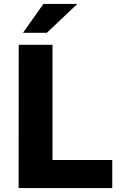

<svg xmlns="http://www.w3.org/2000/svg" viewBox="-20 -949 618 969"><path d="M74.5 -723H245V-141.5H546.5V0H74ZM199 -929H370L216.5 -783.5H96Z"/></svg>

Font: Public Sans ExtraBold
Style: Regular
Weight: 800
Designer: The Public Sans Project Authors: Dan O. Williams and USWDS (Libre Franklin designed by Pablo Impallari and Rodrigo Fuenz
Version: Version 1.007